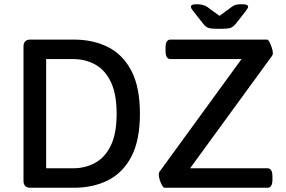

<svg xmlns="http://www.w3.org/2000/svg" viewBox="-20 -887 1351 907"><path d="M1003 -751Q977 -751 964 -755.5Q951 -760 939 -776L894 -833Q886 -843 884 -847.5Q882 -852 882 -855Q882 -861 888 -864Q894 -867 910 -867Q942 -867 961 -853L1017 -812L1074 -854Q1084 -862 1094.5 -864.5Q1105 -867 1123 -867Q1139 -867 1145.5 -864Q1152 -861 1152 -855Q1152 -852 1149.5 -847.5Q1147 -843 1138 -831L1095 -776Q1082 -760 1069.5 -755.5Q1057 -751 1030 -751ZM124 0Q91 0 91 -33V-667Q91 -700 124 -700H329Q420 -700 490.5 -664.5Q561 -629 601 -552Q641 -475 641 -350Q641 -225 601 -148Q561 -71 490.5 -35.5Q420 0 329 0ZM758 0Q752 0 745.5 -11.5Q739 -23 734.5 -37.5Q730 -52 730 -63Q730 -71 733 -75L1121 -608H785Q762 -608 762 -647V-661Q762 -700 785 -700H1242Q1247 -700 1253 -688.5Q1259 -677 1264 -662Q1269 -647 1269 -636Q1269 -628 1265 -623L878 -92H1244Q1267 -92 1267 -53V-39Q1267 0 1244 0ZM198 -92H324Q384 -92 431 -118.5Q478 -145 504.5 -201.5Q531 -258 531 -350Q531 -441 504.5 -498Q478 -555 431 -581.5Q384 -608 324 -608H198Z"/></svg>

Font: Asap Medium
Style: Regular
Weight: 500
Designer: Pablo Cosgaya
Foundry: Omnibus-Type
Version: Version 3.001; ttfautohint (v1.8.3)